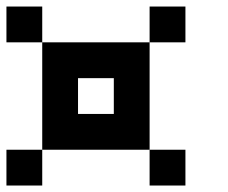

<svg xmlns="http://www.w3.org/2000/svg" viewBox="-20 -687 707 596"><path d="M111.1 -111.1H0V-222.2H111.1ZM222.2 -444.4V-333.3H333.3V-444.4ZM111.1 -555.6H444.4V-222.2H111.1ZM555.6 -555.6H444.4V-666.7H555.6ZM111.1 -555.6H0V-666.7H111.1ZM555.6 -111.1H444.4V-222.2H555.6Z"/></svg>

Font: Pixeloid Sans
Style: Regular
Weight: 400
Designer: GGBotNet
Foundry: GGBotNet
Version: 0.5